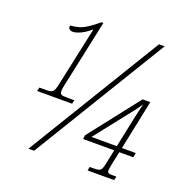

<svg xmlns="http://www.w3.org/2000/svg" viewBox="-128 -839 937 960"><g transform="rotate(20 340.0 -359.0)"><path d="M66 -286 71 -306H112Q132 -306 141.5 -314Q151 -322 158 -358L225 -670H223Q195 -646 171 -635.5Q147 -625 132 -625Q119 -625 112.5 -632.5Q106 -640 109 -650Q134 -652 153.5 -657.5Q173 -663 196 -677.5Q219 -692 251 -719H261L191 -390Q187 -371 183.5 -355.5Q180 -340 180 -328Q180 -313 188 -309.5Q196 -306 222 -306H257L252 -286ZM124 0 559 -714H589L154 0ZM439 1 443 -19H465Q491 -19 499.5 -26Q508 -33 513 -59L530 -139H364L367 -160L576 -427H617L562 -163H636L631 -139H557L544 -79Q541 -64 539 -52.5Q537 -41 537 -35Q537 -25 543 -22Q549 -19 560 -19H585L580 1ZM400 -163H535L570 -331Q575 -353 579 -370Q583 -387 587 -405Q583 -399 574.5 -386Q566 -373 552 -356Z"/></g></svg>

Font: Noto Serif ExtraCondensed Thin
Style: Italic
Weight: 100
Width: 2
Italic angle: -12°
Designer: Monotype Design Team
Foundry: Monotype Imaging Inc.
Version: Version 2.013